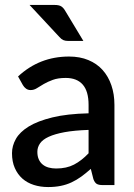

<svg xmlns="http://www.w3.org/2000/svg" viewBox="-20 -748 542 776"><path d="M338 -223Q280.5 -221 241 -213.8Q201.5 -206.5 177 -195.2Q152.5 -184 141.8 -168.5Q131 -153 131 -134.5Q131 -116.5 136.8 -103.8Q142.5 -91 152.8 -82.8Q163 -74.5 176.8 -70.8Q190.5 -67 207 -67Q249 -67 279.2 -82.8Q309.5 -98.5 338 -128.5ZM53 -439Q139.5 -519.5 259 -519.5Q303 -519.5 337.2 -505.2Q371.5 -491 394.8 -465Q418 -439 430.2 -403.2Q442.5 -367.5 442.5 -324V0H394.5Q379 0 371 -4.8Q363 -9.5 357.5 -24L347 -65.5Q327.5 -48 308.5 -34.2Q289.5 -20.5 269.2 -11Q249 -1.5 225.8 3.2Q202.5 8 174.5 8Q143.5 8 116.8 -0.5Q90 -9 70.5 -26.2Q51 -43.5 39.8 -69Q28.5 -94.5 28.5 -129Q28.5 -158.5 44.2 -186.5Q60 -214.5 96.2 -236.8Q132.5 -259 191.8 -273.5Q251 -288 338 -290V-324Q338 -379 314.5 -406Q291 -433 245.5 -433Q214.5 -433 193.5 -425.2Q172.5 -417.5 157 -408.5Q141.5 -399.5 129.5 -391.8Q117.5 -384 104 -384Q93 -384 85.2 -389.8Q77.5 -395.5 72.5 -404ZM200.5 -728Q219 -728 228 -722Q237 -716 244 -703.5L317 -582.5H256Q243.5 -582.5 235.8 -586Q228 -589.5 220 -598.5L99.5 -728Z"/></svg>

Font: Lato 2
Style: Regular
Weight: 600
Designer: Lukasz Dziedzic with Adam Twardoch and Botio Nikoltchev
Foundry: tyPoland Lukasz Dziedzic
Version: Version 2.015; 2015-08-06; http://www.latofonts.com/